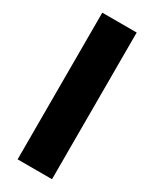

<svg xmlns="http://www.w3.org/2000/svg" viewBox="-198 -814 696 865"><g transform="rotate(30 150.0 -381.5)"><path d="M239 0H60V-763H239Z"/></g></svg>

Font: Open Sauce Sans Black
Style: Regular
Weight: 900
Designer: Alfredo Marco Pradil
Foundry: Creative Sauce Fz LLC
Version: Version 1.477